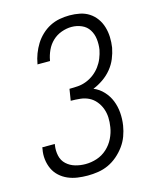

<svg xmlns="http://www.w3.org/2000/svg" viewBox="-113 -819 726 904"><g transform="rotate(-15 250.0 -367.5)"><path d="M202 8Q177 8 152.5 4.5Q128 1 106 -8.5Q84 -18 66.5 -34Q49 -50 39 -71.5Q29 -93 26 -118Q23 -143 28 -168L29 -176H90L89 -170Q85 -144 90.5 -119Q96 -94 114 -77.5Q132 -61 156 -54Q180 -47 206 -47Q234 -47 261.5 -56Q289 -65 311 -85Q333 -105 346 -131.5Q359 -158 363 -185Q367 -209 366 -231.5Q365 -254 357.5 -274.5Q350 -295 336 -312Q322 -329 303 -338.5Q284 -348 261 -350.5Q238 -353 215 -353L224 -409Q245 -409 265.5 -410.5Q286 -412 306.5 -420Q327 -428 344.5 -441.5Q362 -455 375 -472.5Q388 -490 396 -510Q404 -530 408 -550Q412 -576 409 -601.5Q406 -627 393 -647.5Q380 -668 357 -678Q334 -688 308 -688Q284 -688 259 -679Q234 -670 215 -652Q196 -634 185 -610Q174 -586 170 -562L169 -559H108L109 -562Q113 -586 122 -609.5Q131 -633 144 -654Q157 -675 176 -693Q195 -711 217.5 -722.5Q240 -734 264.5 -738.5Q289 -743 313 -743Q339 -743 363.5 -738Q388 -733 408 -720Q428 -707 442 -687.5Q456 -668 463 -644.5Q470 -621 471 -595.5Q472 -570 468 -544Q463 -518 452.5 -492.5Q442 -467 424 -445Q406 -423 382 -406.5Q358 -390 333 -380Q360 -369 380.5 -347Q401 -325 412 -297.5Q423 -270 425.5 -239Q428 -208 423 -176Q419 -151 410 -126.5Q401 -102 385 -80Q369 -58 348 -40Q327 -22 303 -11Q279 0 253 4Q227 8 202 8Z"/></g></svg>

Font: Iosevka Light
Style: Italic
Weight: 300
Italic angle: -9°
Monospace: yes
Designer: Belleve Invis
Foundry: Belleve Invis
Version: Version 32.5.0; ttfautohint (v1.8.4)